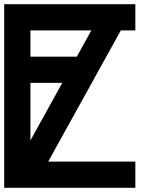

<svg xmlns="http://www.w3.org/2000/svg" viewBox="-20 -895 790 915"><path d="M625 -875V-750H125V-625H375V-500H125V-125H625V0H0V-875ZM484.4 -875H625L140.6 0H0Z"/></svg>

Font: CraftyPE
Style: Regular
Weight: 400
Designer: Erek Butcher
Foundry: Haunted Coop
Version: Version 0.018;April 4, 2024;FontCreator 15.0.0.2962 64-bit